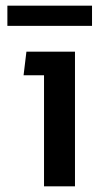

<svg xmlns="http://www.w3.org/2000/svg" viewBox="-20 -656 348 676"><path d="M6 -565V-636H304V-565ZM135 0V-391H63L73 -474H244V0Z"/></svg>

Font: Kanit
Style: Regular
Weight: 400
Designer: Katatrad Team
Foundry: CadsonDemak
Version: Version 2.000; ttfautohint (v1.8.3)